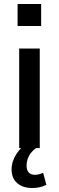

<svg xmlns="http://www.w3.org/2000/svg" viewBox="-20 -741 296 961"><path d="M76 0V-498H179V0ZM68 -611V-721H186V-611ZM141 200Q94 200 66 175.5Q38 151 38 107Q38 67 62 30Q86 -7 126 -34L161 0Q146 10 135 24Q124 38 118.5 54Q113 70 113 87Q113 111 124 122.5Q135 134 155 134Q163 134 174 131.5Q185 129 196 124L212 184Q194 193 177 196.5Q160 200 141 200Z"/></svg>

Font: Nunito Sans 7pt Condensed SemiBold
Style: Regular
Weight: 600
Width: 3
Designer: Vernon Adams
Foundry: Vernon Adams
Version: Version 3.101;gftools[0.9.27]